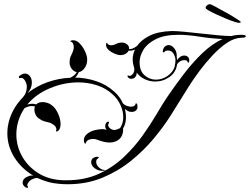

<svg xmlns="http://www.w3.org/2000/svg" viewBox="-20 -771 1193 916"><path d="M110 125Q106 125 101 122Q88 113 88 101Q88 80 115 70Q126 65 139 67Q83 34 49 -19.5Q15 -73 15 -136Q15 -170 26.5 -205.5Q38 -241 63 -276Q70 -285 77.5 -294Q85 -303 93 -311H92Q100 -319 104 -332.5Q108 -346 108 -357Q108 -373 98.5 -387.5Q89 -402 78 -399Q77 -399 76.5 -398.5Q76 -398 75 -398Q70 -398 70 -402Q70 -409 79 -413Q89 -420 99 -420Q113 -420 122.5 -408Q132 -396 132 -377Q132 -349 111 -326Q153 -360 207 -379Q261 -398 316 -400L317 -401Q339 -412 346 -427Q331 -430 321.5 -443.5Q312 -457 312 -473Q312 -490 317 -501.5Q322 -513 326 -521Q328 -526 330 -532.5Q332 -539 332 -546Q332 -555 328.5 -563Q325 -571 315 -573Q316 -575 319 -577Q322 -579 329 -579Q346 -579 361 -563Q376 -547 386 -525.5Q396 -504 396 -487Q396 -463 383.5 -446Q371 -429 356 -427Q350 -411 338 -401Q391 -400 440 -383.5Q489 -367 526 -333Q553 -309 567 -277Q580 -266 592 -264Q600 -262 605 -262Q613 -262 619 -265Q625 -268 626 -273Q626 -278 629 -278Q636 -278 636 -262Q636 -250 628 -243.5Q620 -237 609 -237Q605 -237 599.5 -238Q594 -239 589 -242Q586 -244 582.5 -246.5Q579 -249 576 -251Q581 -231 581 -213Q581 -199 578 -185Q575 -171 567 -158Q569 -141 561.5 -123.5Q554 -106 531 -96Q518 -91 504 -91Q489 -91 473 -95Q457 -99 442 -105Q435 -108 424 -108Q414 -108 405.5 -105Q397 -102 393 -96Q389 -89 387.5 -86Q386 -83 383 -89Q380 -95 380 -102Q380 -121 398 -134Q412 -145 432.5 -150Q453 -155 468 -155Q473 -155 476.5 -154.5Q480 -154 483 -153Q485 -153 486.5 -152.5Q488 -152 489 -152Q482 -159 482 -169Q482 -182 491 -189Q495 -191 496 -191Q498 -191 499.5 -188.5Q501 -186 499 -183Q496 -179 496 -175Q496 -165 506.5 -157.5Q517 -150 529 -151Q543 -154 553 -160Q568 -183 568 -212Q568 -241 554.5 -270.5Q541 -300 516 -322Q484 -351 441.5 -364.5Q399 -378 354 -378Q285 -378 218 -350Q151 -322 110 -272Q116 -274 121.5 -275Q127 -276 133 -276Q143 -276 153 -273L154 -274Q164 -284 184 -284Q195 -284 208 -279.5Q221 -275 232 -265Q247 -252 258 -227Q269 -202 269 -179Q269 -164 263 -153Q258 -146 253.5 -144.5Q249 -143 247 -144Q249 -150 249 -153Q249 -166 236 -175.5Q223 -185 212 -187Q202 -189 190.5 -192.5Q179 -196 165 -206Q155 -213 149.5 -224.5Q144 -236 144 -247Q144 -256 147 -263Q143 -264 139 -264.5Q135 -265 131 -265Q116 -265 97 -255Q77 -225 67.5 -193.5Q58 -162 58 -130Q58 -75 84.5 -27Q111 21 158 52Q205 83 266 88Q274 89 282.5 89Q291 89 299 89Q384 89 451 58.5Q518 28 569.5 -20.5Q621 -69 659.5 -123Q698 -177 726.5 -225.5Q755 -274 775 -304Q815 -363 857.5 -418.5Q900 -474 946 -518Q992 -562 1042 -585Q990 -587 932.5 -596Q875 -605 833 -605Q765 -605 724 -584.5Q683 -564 664.5 -534Q646 -504 646 -474Q646 -432 670 -411.5Q694 -391 724 -391Q753 -391 779 -408.5Q805 -426 814 -455V-457Q814 -462 816 -468Q817 -472 817 -481Q817 -485 817 -489Q817 -493 815 -497Q813 -507 808.5 -514Q804 -521 800 -524Q793 -530 780 -530Q770 -530 765 -524Q764 -521 761 -521Q754 -521 758 -534Q761 -545 768.5 -550.5Q776 -556 784 -556Q799 -556 811 -541Q825 -524 823 -499Q824 -495 824.5 -491Q825 -487 825 -484Q832 -495 840 -500Q849 -506 859 -506Q869 -506 876 -500Q883 -494 883 -483Q883 -475 879.5 -472.5Q876 -470 875 -476Q873 -484 859 -484Q856 -484 853 -483.5Q850 -483 847 -482Q835 -478 825 -465Q820 -426 789 -404Q758 -382 720 -382Q695 -382 671 -393Q647 -404 632 -425Q632 -422 632 -419Q632 -416 631 -413Q624 -395 606 -395Q597 -395 591 -402Q587 -407 588.5 -409.5Q590 -412 594 -410Q595 -409 598 -409Q607 -409 616 -421Q618 -425 620 -432Q622 -439 620 -447Q617 -456 615 -466.5Q613 -477 613 -488Q613 -511 624 -535L622 -534Q607 -527 594 -530Q590 -521 579.5 -514.5Q569 -508 554 -508Q543 -508 526.5 -515Q510 -522 498 -533Q486 -544 486 -556V-558Q486 -563 487.5 -565Q489 -567 490 -568Q492 -561 498 -558Q504 -555 511 -555Q520 -555 528 -559Q534 -562 542 -565Q550 -568 562 -568Q575 -568 586 -559.5Q597 -551 596 -537H600Q610 -537 620 -543Q624 -545 627.5 -547.5Q631 -550 634 -552Q654 -581 694.5 -601Q735 -621 800 -623Q821 -623 859 -619.5Q897 -616 940.5 -611Q984 -606 1022.5 -602.5Q1061 -599 1083 -599Q1107 -605 1132 -605Q1153 -605 1153 -598Q1153 -591 1132 -591Q1098 -590 1063.5 -567Q1029 -544 995.5 -508.5Q962 -473 932.5 -433.5Q903 -394 880 -357.5Q857 -321 843 -298Q824 -267 792 -216.5Q760 -166 713.5 -110Q667 -54 606 -4.5Q545 45 469.5 76.5Q394 108 302 108Q292 108 282.5 107.5Q273 107 262 106Q234 104 208 96.5Q182 89 158 78Q149 78 141 81Q133 84 128 87Q118 94 113 103Q108 112 112 118Q114 122 114 122Q114 125 110 125ZM468 44Q448 44 431.5 31.5Q415 19 415 3Q415 -11 424.5 -17Q434 -23 443 -23Q449 -23 451 -20.5Q453 -18 446 -14Q439 -10 439 1Q439 11 445 20Q449 26 458.5 33Q468 40 482 40H484Q486 40 479.5 42Q473 44 468 44ZM1119 -662Q1115 -662 1097.5 -667.5Q1080 -673 1057.5 -682.5Q1035 -692 1013 -702Q991 -712 976 -720.5Q961 -729 961 -733Q961 -740 967 -745Q973 -750 979 -751Q985 -752 1006 -740Q1027 -728 1068 -706Q1077 -701 1091.5 -692Q1106 -683 1117.5 -675.5Q1129 -668 1129 -666Q1129 -663 1119 -662Z"/></svg>

Font: Fleur De Leah
Style: Regular
Weight: 400
Designer: Robert E. Leuschke
Foundry: Robert E. Leuschke
Version: Version 1.010; ttfautohint (v1.8.3)